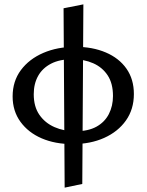

<svg xmlns="http://www.w3.org/2000/svg" viewBox="-20 -647 674 882"><path d="M313 15Q233 15 171.5 -11.5Q110 -38 74 -87.5Q38 -137 38 -204Q38 -274 76 -325Q114 -376 179 -404Q244 -432 326 -432Q405 -432 466 -406Q527 -380 561 -331.5Q595 -283 595 -215Q595 -145 558.5 -93.5Q522 -42 458.5 -13.5Q395 15 313 15ZM277 215 272 -609 363 -627 358 198ZM326 -44Q385 -44 423 -65Q461 -86 480 -123Q499 -160 499 -206Q499 -264 474.5 -301Q450 -338 408 -356.5Q366 -375 313 -375Q254 -375 214.5 -354.5Q175 -334 155 -298Q135 -262 135 -214Q135 -157 161 -119.5Q187 -82 230.5 -63Q274 -44 326 -44Z"/></svg>

Font: Ysabeau Office SemiBold
Style: Regular
Weight: 600
Designer: Christian Thalmann (Catharsis Fonts)
Version: Version 2.001;gftools[0.9.30]; featfreeze: tnum,lnum,ss02